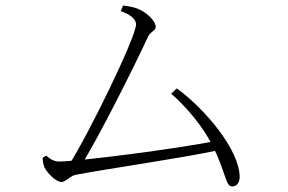

<svg xmlns="http://www.w3.org/2000/svg" viewBox="-20 -700 1040 693"><path d="M227 -102H272C335 -201 467 -465 515 -569C523 -586 542 -589 542 -603C542 -626 505 -659 473 -670C463 -674 442 -678 424 -680L416 -660C449 -648 471 -632 471 -612C471 -565 294 -204 227 -102ZM202 -43C217 -43 233 -65 253 -69C355 -89 630 -128 775 -159L767 -193C625 -163 258 -117 194 -117C177 -117 163 -124 147 -138L134 -131C134 -119 136 -108 140 -97C151 -74 183 -43 202 -43ZM818 -27C836 -27 845 -43 845 -61C845 -159 719 -308 618 -381L598 -362C652 -314 709 -249 746 -176C796 -79 793 -27 818 -27Z"/></svg>

Font: Source Han Serif CN VF
Style: Regular
Weight: 250
Designer: Ryoko NISHIZUKA 西塚涼子 (kana & ideographs); Frank Grießhammer (Latin, Greek & Cyrillic); Wenlong ZHANG 张文龙 (bopomofo); San
Foundry: Adobe
Version: Version 2.002;hotconv 1.1.0;makeotfexe 2.6.0